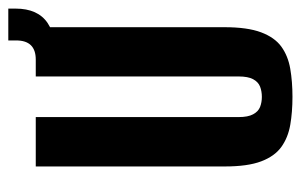

<svg xmlns="http://www.w3.org/2000/svg" viewBox="-148 -547 707 451"><g transform="rotate(-90 205.5 -321.5)"><path d="M203.5 12Q167.7 12 137.7 6.8Q107.8 1.6 85.9 -14.1Q64 -29.8 52 -61.5Q40 -93.1 40 -146.8V-591H156V-114.4Q156 -92.5 162.5 -80.5Q168.9 -68.4 179.8 -64.1Q190.6 -59.9 203.5 -59.9Q216.5 -59.9 227.5 -64.1Q238.5 -68.4 245 -80.5Q251.4 -92.5 251.4 -114.4V-591H367.1V-147.5Q367.1 -93.8 355.1 -61.8Q343.1 -29.8 321.4 -14.1Q299.6 1.6 269.5 6.8Q239.4 12 203.5 12ZM275.2 -540.6 273.9 -591H291.1Q336 -591 336 -637V-655.5H410.8V-638.6Q410.8 -585.8 376.7 -563Q342.5 -540.3 275.2 -540.6Z"/></g></svg>

Font: Alumni Sans Thin
Style: Regular
Weight: 100
Designer: Robert E. Leuschke
Foundry: Robert E. Leuschke
Version: Version 1.018